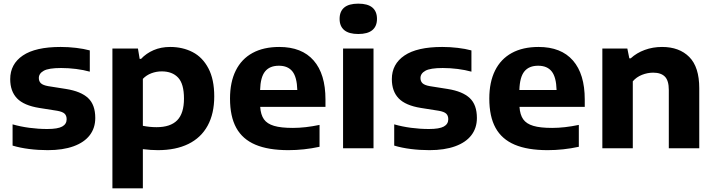

<svg xmlns="http://www.w3.org/2000/svg" viewBox="-20 -813 3914 1053"><path d="M49 -14.5V-131Q92.5 -118.5 141.5 -112Q190.5 -105.5 239.5 -105.5Q296.5 -105.5 321 -119Q345.5 -132.5 345.5 -159Q345.5 -179 334 -189.8Q322.5 -200.5 293.5 -205.5L195.5 -221Q111 -234.5 73.5 -273.5Q36 -312.5 36 -379Q36 -461.5 105.2 -508.5Q174.5 -555.5 312.5 -555.5Q355 -555.5 397.2 -550.5Q439.5 -545.5 472.5 -536.5V-420Q438.5 -429.5 397.2 -434.8Q356 -440 315 -440Q247 -440 220 -425Q193 -410 193 -385Q193 -367 204.5 -356.2Q216 -345.5 244.5 -340.5L342.5 -325Q424 -312 463.2 -275.2Q502.5 -238.5 502.5 -166Q502.5 -111 472.2 -71.5Q442 -32 383.5 -10.8Q325 10.5 242 10.5Q189.5 10.5 140 4.2Q90.5 -2 49 -14.5Z M596.5 -547H736.5L746 -490H753.5Q782 -520.5 822.5 -538Q863 -555.5 913 -555.5Q982 -555.5 1036.5 -527.2Q1091 -499 1123 -438.2Q1155 -377.5 1155 -284.5Q1155 -190 1118.8 -123.8Q1082.5 -57.5 1013.2 -23.5Q944 10.5 846 10.5Q807.5 10.5 763.5 5V220H596.5ZM989 -272.5Q989 -353 957 -387.2Q925 -421.5 867 -421.5Q837.5 -421.5 810.2 -411.2Q783 -401 763.5 -380.5V-123Q801 -115.5 838.5 -115.5Q915 -115.5 952 -153.5Q989 -191.5 989 -272.5Z M1765 -227H1407Q1410 -183.5 1427.5 -158.8Q1445 -134 1482.8 -122.8Q1520.5 -111.5 1586.5 -111.5Q1654 -111.5 1732.5 -128V-8Q1647 10.5 1561.5 10.5Q1451.5 10.5 1380.8 -19.5Q1310 -49.5 1275.8 -111.8Q1241.5 -174 1241.5 -272.5Q1241.5 -362.5 1273 -426Q1304.5 -489.5 1365 -522.5Q1425.5 -555.5 1511.5 -555.5Q1635.5 -555.5 1700.2 -481.2Q1765 -407 1765 -267.5ZM1406.5 -319.5H1610.5Q1608.5 -390 1583.8 -421.2Q1559 -452.5 1509.5 -452.5Q1459 -452.5 1433.8 -421.2Q1408.5 -390 1406.5 -319.5Z M1861.5 0V-547H2028.5V0ZM1842.5 -709.5Q1842.5 -750.5 1868 -771.8Q1893.5 -793 1945 -793Q1996.5 -793 2022 -771.8Q2047.5 -750.5 2047.5 -709.5Q2047.5 -669 2022 -647.8Q1996.5 -626.5 1945 -626.5Q1893.5 -626.5 1868 -647.8Q1842.5 -669 1842.5 -709.5Z M2142 -14.5V-131Q2185.5 -118.5 2234.5 -112Q2283.5 -105.5 2332.5 -105.5Q2389.5 -105.5 2414 -119Q2438.5 -132.5 2438.5 -159Q2438.5 -179 2427 -189.8Q2415.5 -200.5 2386.5 -205.5L2288.5 -221Q2204 -234.5 2166.5 -273.5Q2129 -312.5 2129 -379Q2129 -461.5 2198.2 -508.5Q2267.5 -555.5 2405.5 -555.5Q2448 -555.5 2490.2 -550.5Q2532.5 -545.5 2565.5 -536.5V-420Q2531.5 -429.5 2490.2 -434.8Q2449 -440 2408 -440Q2340 -440 2313 -425Q2286 -410 2286 -385Q2286 -367 2297.5 -356.2Q2309 -345.5 2337.5 -340.5L2435.5 -325Q2517 -312 2556.2 -275.2Q2595.5 -238.5 2595.5 -166Q2595.5 -111 2565.2 -71.5Q2535 -32 2476.5 -10.8Q2418 10.5 2335 10.5Q2282.5 10.5 2233 4.2Q2183.5 -2 2142 -14.5Z M3187 -227H2829Q2832 -183.5 2849.5 -158.8Q2867 -134 2904.8 -122.8Q2942.5 -111.5 3008.5 -111.5Q3076 -111.5 3154.5 -128V-8Q3069 10.5 2983.5 10.5Q2873.5 10.5 2802.8 -19.5Q2732 -49.5 2697.8 -111.8Q2663.5 -174 2663.5 -272.5Q2663.5 -362.5 2695 -426Q2726.5 -489.5 2787 -522.5Q2847.5 -555.5 2933.5 -555.5Q3057.5 -555.5 3122.2 -481.2Q3187 -407 3187 -267.5ZM2828.5 -319.5H3032.5Q3030.5 -390 3005.8 -421.2Q2981 -452.5 2931.5 -452.5Q2881 -452.5 2855.8 -421.2Q2830.5 -390 2828.5 -319.5Z M3283.5 -547H3420.5L3431.5 -493H3439Q3471.5 -523 3516 -539.2Q3560.5 -555.5 3611 -555.5Q3705.5 -555.5 3760.2 -500.5Q3815 -445.5 3815 -329V0H3648V-319.5Q3648 -371 3626.5 -392.8Q3605 -414.5 3562.5 -414.5Q3531 -414.5 3500.8 -402.5Q3470.5 -390.5 3450.5 -367V0H3283.5Z"/></svg>

Font: Encode Sans Semi Expanded
Style: Bold
Weight: 700
Width: 6
Designer: Multiple Designers
Foundry: Impallari Type
Version: Version 2.000